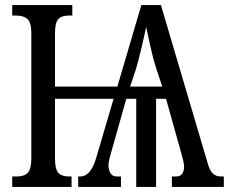

<svg xmlns="http://www.w3.org/2000/svg" viewBox="-20 -734 899 754"><path d="M859 -41V0H655V-41H671Q688 -41 695.5 -52Q703 -63 703 -79Q703 -93 694 -125L632 -346H593V0H515V-346H476L415 -130Q406 -99 406 -86Q406 -66 414 -53.5Q422 -41 438 -41H455V0H287V-41H295Q316 -41 332 -60Q348 -79 359 -118L426 -346H196V-111Q196 -70 209 -55.5Q222 -41 251 -41H261V0H28V-41H47Q75 -41 89 -55.5Q103 -70 103 -111V-605Q103 -645 88 -659Q73 -673 43 -673H28V-714H264V-673H251Q222 -673 209 -659Q196 -645 196 -604V-394H441L535 -714H612L798 -85Q805 -63 816.5 -52Q828 -41 849 -41ZM617 -394 593 -467Q581 -504 571.5 -547.5Q562 -591 554 -628Q532 -525 514 -463L491 -394Z"/></svg>

Font: Noto Serif Cond
Style: Regular
Weight: 400
Width: 3
Designer: Monotype Design Team
Foundry: Monotype Imaging Inc.
Version: Version 1.001